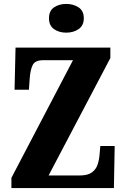

<svg xmlns="http://www.w3.org/2000/svg" viewBox="-20 -956 641 976"><path d="M38 0V-52L351 -650H200Q158 -650 146 -625Q134 -600 131 -557L127 -500H54L59 -714H541V-661L227 -64H385Q426 -64 447 -79.5Q468 -95 476 -119Q484 -143 486 -169L490 -214H563L559 0ZM317 -790Q280 -790 254.5 -808Q229 -826 229 -863Q229 -901 254.5 -918.5Q280 -936 317 -936Q353 -936 379.5 -918.5Q406 -901 406 -863Q406 -826 379.5 -808Q353 -790 317 -790Z"/></svg>

Font: Noto Serif Tamil ExtraCondensed Black
Style: Regular
Weight: 900
Width: 2
Designer: Indian Type Foundry, Tom Grace, and the Monotype Design Team
Foundry: Monotype Imaging Inc.
Version: Version 2.004; ttfautohint (v1.8.4.7-5d5b)